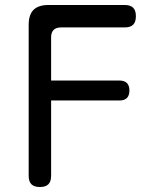

<svg xmlns="http://www.w3.org/2000/svg" viewBox="-20 -750 640 770"><path d="M185 -427H459Q479 -427 489 -417Q499 -407 499 -387Q499 -367 489 -357Q479 -347 459 -347H185V-45Q185 -22 174 -11Q163 0 140 0Q117 0 106 -11Q95 -22 95 -45V-650Q95 -691 114.5 -710.5Q134 -730 175 -730H480Q503 -730 514 -719Q525 -708 525 -685Q525 -662 514 -651Q503 -640 480 -640H225Q205 -640 195 -630Q185 -620 185 -600Z"/></svg>

Font: Maple Mono NF
Style: Regular
Weight: 400
Monospace: yes
Designer: subframe7536
Version: Version 7.000